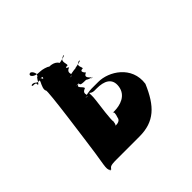

<svg xmlns="http://www.w3.org/2000/svg" viewBox="-173 -892 1102 1102"><g transform="rotate(-45 378.0 -341.0)"><path d="M360 -322C365 -358 361 -373 363 -378C363 -378 359 -380 365 -380C369 -375 378 -369 393 -369H413C469 -369 518 -350 509 -287C500 -223 439 -205 390 -205H377C387 -205 387 -192 378 -166C375 -145 355 -141 337 -141C343 -146 345 -160 346 -170C340 -170 356 -295 360 -322ZM143 -112C130 -22 117 11 143 20C143 20 106 18 142 18C152 8 148 0 202 0H390C511 0 574 -62 628 -190C646 -318 529 -389 445 -389H389C375 -389 317 -382 345 -374C345 -374 307 -376 343 -376C352 -384 327 -404 365 -418C367 -432 325 -452 355 -460C355 -460 321 -463 357 -463C364 -455 349 -447 399 -447C413 -447 399 -441 442 -433C442 -433 404 -431 440 -431C433 -439 395 -463 433 -477C433 -477 401 -507 437 -507C439 -521 412 -545 457 -553C457 -553 422 -551 458 -551C449 -543 389 -537 411 -537C397 -537 336 -529 364 -521C364 -521 328 -523 364 -523C373 -531 348 -553 386 -567C386 -567 352 -581 388 -581C391 -599 367 -629 414 -638C414 -638 379 -637 415 -637C405 -627 337 -619 355 -619H289C271 -619 206 -627 235 -637C235 -637 200 -638 236 -638C245 -629 213 -599 246 -581L282 -567C320 -553 358 -551 371 -586C377 -628 347 -650 307 -650C300 -658 266 -667 252 -667C224 -667 200 -674 194 -691C195 -700 198 -702 208 -702C224 -694 227 -671 227 -671C229 -685 225 -656 215 -656C203 -642 194 -617 187 -623C189 -636 186 -639 163 -639C150 -647 174 -653 187 -640C199 -627 222 -634 221 -642C211 -642 213 -639 211 -625C200 -603 189 -580 197 -566C207 -566 153 -184 143 -112Z"/></g></svg>

Font: Hussar Przerywany
Style: Obl
Weight: 400
Foundry: Cannot Into Space Fonts
Version: Version 0.982